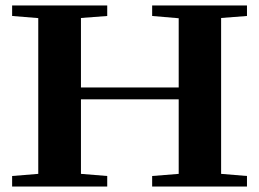

<svg xmlns="http://www.w3.org/2000/svg" viewBox="-20 -683 949 703"><path d="M24.4 0V-38.6L120.1 -46.4V-616.7L24.4 -624.5V-663.1H372.6V-624.5L276.4 -617.2V-362.8H634.3V-616.2L537.1 -624.5V-663.1H884.3V-624.5L789.6 -617.2V-46.4L884.3 -38.6V0H537.1V-38.6L634.3 -46.4V-319.3H276.4V-46.4L372.6 -38.6V0Z"/></svg>

Font: Elstob 8pt
Style: Bold
Weight: 700
Designer: Peter S. Baker
Version: Version 1.015